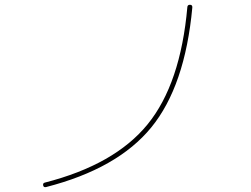

<svg xmlns="http://www.w3.org/2000/svg" viewBox="-20 -760 1040 797"><path d="M170.9 16.6Q161.1 18.6 159.2 9.8Q157.2 0 166 -2Q456.1 -76.2 592.8 -244.1Q729.5 -412.1 757.8 -731.4Q758.8 -740.2 768.6 -740.2Q779.3 -740.2 778.3 -728.5Q748 -402.3 607.9 -231Q467.8 -59.6 170.9 16.6Z"/></svg>

Font: Rounded Mgen+ 1m thin
Style: Regular
Weight: 100
Designer: [Source Han Sans]
Ryoko NISHIZUKA  (kana & ideographs); Paul D. Hunt (Latin, Greek & Cyrillic); Wenlong ZHANG  (bopomofo
Version: Version 1.059.20150602